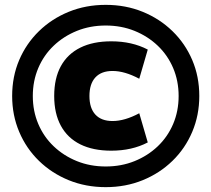

<svg xmlns="http://www.w3.org/2000/svg" viewBox="-20 -760 870 790"><path d="M415 10Q333 10 263 -18.5Q193 -47 140.5 -98Q88 -149 59 -217.5Q30 -286 30 -365Q30 -445 59 -513Q88 -581 140.5 -632Q193 -683 263 -711.5Q333 -740 415 -740Q497 -740 567 -711.5Q637 -683 689.5 -632Q742 -581 771 -513Q800 -445 800 -365Q800 -286 771 -217.5Q742 -149 689.5 -98Q637 -47 567 -18.5Q497 10 415 10ZM438 -140Q363 -140 310.5 -166Q258 -192 230.5 -242.5Q203 -293 203 -365Q203 -438 230.5 -488Q258 -538 310.5 -564Q363 -590 438 -590Q523 -590 588 -556L553 -436Q493 -468 443 -468Q397 -468 372.5 -441.5Q348 -415 348 -365Q348 -315 372.5 -288.5Q397 -262 443 -262Q493 -262 553 -294L588 -174Q523 -140 438 -140ZM415 -75Q479 -75 533.5 -97Q588 -119 629 -158Q670 -197 692.5 -250Q715 -303 715 -365Q715 -427 692.5 -480Q670 -533 629 -572Q588 -611 533.5 -633Q479 -655 415 -655Q351 -655 296.5 -633Q242 -611 201 -572Q160 -533 137.5 -480Q115 -427 115 -365Q115 -303 137.5 -250Q160 -197 201 -158Q242 -119 296.5 -97Q351 -75 415 -75Z"/></svg>

Font: M PLUS 1 Thin Black
Style: Regular
Weight: 900
Version: Version 1.001